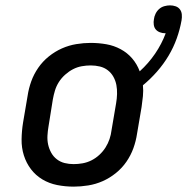

<svg xmlns="http://www.w3.org/2000/svg" viewBox="-20 -688 698 716"><path d="M255 8Q223 8 193 2Q163 -4 138 -19Q113 -34 95.5 -57Q78 -80 69 -108.5Q60 -137 60.5 -168.5Q61 -200 66 -231L83 -331Q87 -358 96.5 -384.5Q106 -411 122.5 -435Q139 -459 162 -477.5Q185 -496 211 -507.5Q237 -519 264.5 -523.5Q292 -528 318 -528Q348 -528 376.5 -523Q405 -518 430 -504.5Q455 -491 473 -470Q491 -449 501 -422Q534 -452 558.5 -488Q583 -524 598 -564H596Q586 -564 576.5 -567.5Q567 -571 561 -578Q555 -585 553.5 -595.5Q552 -606 554 -616Q555 -626 560 -636.5Q565 -647 573.5 -654.5Q582 -662 593 -665Q604 -668 614 -668Q625 -668 635 -664.5Q645 -661 651 -653Q657 -645 658 -634Q659 -623 657 -612Q651 -578 639 -544.5Q627 -511 608.5 -480Q590 -449 565.5 -421Q541 -393 513 -370Q515 -350 513 -329.5Q511 -309 508 -289L491 -189Q487 -162 477.5 -135.5Q468 -109 451.5 -85Q435 -61 412 -42.5Q389 -24 363 -12.5Q337 -1 309 3.5Q281 8 255 8ZM255 -76Q271 -76 288 -79Q305 -82 321 -90Q337 -98 350.5 -110.5Q364 -123 373.5 -138Q383 -153 388.5 -169.5Q394 -186 396 -203L413 -303Q416 -320 416.5 -337.5Q417 -355 414 -371Q411 -387 403 -401.5Q395 -416 382 -426Q369 -436 352.5 -440Q336 -444 318 -444Q302 -444 285 -441Q268 -438 252.5 -430Q237 -422 223 -409.5Q209 -397 199.5 -382Q190 -367 185 -350.5Q180 -334 177 -317L161 -217Q158 -200 157 -182.5Q156 -165 159.5 -149Q163 -133 171 -118.5Q179 -104 192 -94Q205 -84 221 -80Q237 -76 255 -76Z"/></svg>

Font: Iosevka HT Medium Extended
Style: Italic
Weight: 500
Width: 7
Italic angle: -9°
Monospace: yes
Designer: Belleve Invis
Foundry: Belleve Invis
Version: Version 32.3.0; ttfautohint (v1.8.4)